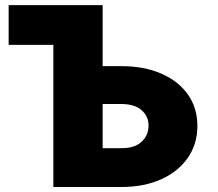

<svg xmlns="http://www.w3.org/2000/svg" viewBox="-20 -748 871 768"><path d="M390.6 -483.4H464.8Q556.6 -483.4 625 -453.6Q693.4 -423.8 731.4 -370.4Q769.5 -316.9 769.5 -244.1Q769.5 -171.9 731.4 -116.9Q693.4 -62 625 -31Q556.6 0 464.8 0H193.4V-568.4H14.6V-727.5H390.6ZM390.6 -332V-155.3H464.8Q518.1 -154.8 546.1 -180.7Q574.2 -206.5 574.2 -246.1Q574.2 -283.2 546.1 -307.6Q518.1 -332 464.8 -332Z"/></svg>

Font: Inter Black
Style: Regular
Weight: 900
Designer: Rasmus Andersson
Foundry: rsms
Version: Version 4.000;git-a52131595